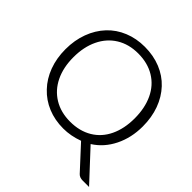

<svg xmlns="http://www.w3.org/2000/svg" viewBox="-226 -887 1208 1208"><g transform="rotate(45 378.5 -283.0)"><path d="M695 153Q668 153 653 137L511 -17Q443 8 377 8Q302 8 239 -18Q176 -44 130 -93Q84 -141 59 -208Q34 -275 34 -355Q34 -435 59 -502.5Q84 -570 130 -619Q175 -667 238.5 -693Q302 -719 377 -719Q454 -719 518 -693Q582 -667 627 -619Q673 -570 697.5 -503Q722 -436 722 -355Q722 -255 681.5 -173Q641 -91 568 -45L752 153ZM650 -355Q650 -447 617.5 -516Q585 -585 523 -622.5Q461 -660 377 -660Q294 -660 232.5 -622Q171 -584 138 -515Q105 -446 105 -355Q105 -264 138 -196Q171 -128 232.5 -90.5Q294 -53 377 -53Q461 -53 523 -90Q585 -127 617.5 -195.5Q650 -264 650 -355Z"/></g></svg>

Font: Aleo Light
Style: Regular
Weight: 300
Designer: Alessio Laiso
Foundry: Alessio Laiso
Version: Version 2.000